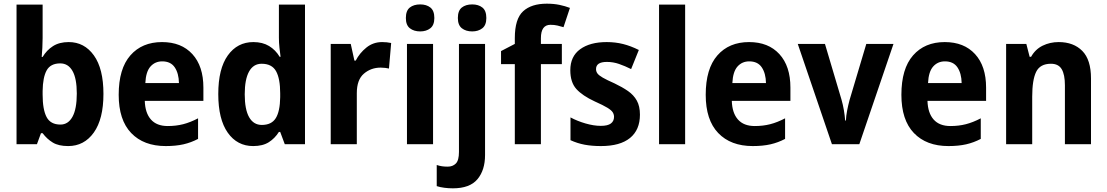

<svg xmlns="http://www.w3.org/2000/svg" viewBox="-20 -785 6026 1045"><path d="M212 -578Q212 -553 210.5 -525Q209 -497 207 -475H212Q234 -512 268.5 -534Q303 -556 354 -556Q439 -556 491 -483.5Q543 -411 543 -274Q543 -137 490.5 -63.5Q438 10 351 10Q299 10 267.5 -9Q236 -28 212 -60H203L181 0H70V-760H212ZM308 -440Q255 -440 234 -402Q213 -364 212 -290V-270Q212 -189 233.5 -148Q255 -107 309 -107Q351 -107 374.5 -149.5Q398 -192 398 -276Q398 -358 374.5 -399Q351 -440 308 -440Z M862 -556Q967 -556 1027 -490.5Q1087 -425 1087 -308V-236H768Q770 -170 801.5 -134.5Q833 -99 893 -99Q938 -99 977 -109Q1016 -119 1058 -141V-29Q1020 -9 978.5 0.5Q937 10 882 10Q762 10 694 -61Q626 -132 626 -269Q626 -411 689.5 -483.5Q753 -556 862 -556ZM863 -451Q824 -451 799 -423Q774 -395 771 -333H954Q953 -386 931 -418.5Q909 -451 863 -451Z M1358 10Q1271 10 1219.5 -63Q1168 -136 1168 -273Q1168 -411 1220 -483.5Q1272 -556 1359 -556Q1409 -556 1444.5 -534.5Q1480 -513 1502 -476H1507Q1504 -498 1501 -525.5Q1498 -553 1498 -580V-760H1640V0H1530L1505 -67H1498Q1476 -32 1443 -11Q1410 10 1358 10ZM1405 -105Q1458 -105 1481 -142Q1504 -179 1505 -256V-277Q1505 -357 1482.5 -397.5Q1460 -438 1404 -438Q1359 -438 1335.5 -395.5Q1312 -353 1312 -272Q1312 -189 1336 -147Q1360 -105 1405 -105Z M2060 -556Q2085 -556 2109 -551L2097 -412Q2089 -414 2076.5 -415.5Q2064 -417 2052 -417Q1999 -417 1960.5 -384Q1922 -351 1922 -278V0H1780V-546H1889L1909 -455H1916Q1937 -496 1974 -526Q2011 -556 2060 -556Z M2267 -761Q2301 -761 2322.5 -744Q2344 -727 2344 -687Q2344 -648 2322 -631Q2300 -614 2267 -614Q2233 -614 2211 -631Q2189 -648 2189 -687Q2189 -727 2210.5 -744Q2232 -761 2267 -761ZM2337 -546V0H2195V-546Z M2472 -687Q2472 -727 2493.5 -744Q2515 -761 2550 -761Q2584 -761 2605.5 -744Q2627 -727 2627 -687Q2627 -648 2605 -631Q2583 -614 2550 -614Q2516 -614 2494 -631Q2472 -648 2472 -687ZM2445 240Q2422 240 2398.5 237Q2375 234 2357 228V113Q2372 118 2386 120Q2400 122 2417 122Q2444 122 2461 105Q2478 88 2478 42V-546H2620V59Q2620 141 2578.5 190.5Q2537 240 2445 240Z M3038 -436H2924V0H2782V-436H2707V-507L2782 -546V-578Q2782 -682 2827 -723.5Q2872 -765 2956 -765Q2994 -765 3025 -758.5Q3056 -752 3082 -742L3047 -637Q3031 -642 3014 -646Q2997 -650 2976 -650Q2924 -650 2924 -577V-546H3038Z M3463 -161Q3463 -78 3409 -34Q3355 10 3251 10Q3201 10 3161.5 2.5Q3122 -5 3085 -22V-146Q3122 -126 3167 -113Q3212 -100 3250 -100Q3288 -100 3305 -113Q3322 -126 3322 -149Q3322 -162 3315 -173.5Q3308 -185 3286 -198.5Q3264 -212 3217 -233Q3150 -264 3117 -300.5Q3084 -337 3084 -403Q3084 -478 3137.5 -517Q3191 -556 3282 -556Q3329 -556 3371 -545.5Q3413 -535 3457 -513L3415 -409Q3381 -426 3349 -437Q3317 -448 3283 -448Q3224 -448 3224 -409Q3224 -396 3231.5 -385.5Q3239 -375 3260.5 -362.5Q3282 -350 3325 -331Q3367 -311 3398 -289.5Q3429 -268 3446 -237.5Q3463 -207 3463 -161Z M3709 0H3567V-760H3709Z M4057 -556Q4162 -556 4222 -490.5Q4282 -425 4282 -308V-236H3963Q3965 -170 3996.5 -134.5Q4028 -99 4088 -99Q4133 -99 4172 -109Q4211 -119 4253 -141V-29Q4215 -9 4173.5 0.5Q4132 10 4077 10Q3957 10 3889 -61Q3821 -132 3821 -269Q3821 -411 3884.5 -483.5Q3948 -556 4057 -556ZM4058 -451Q4019 -451 3994 -423Q3969 -395 3966 -333H4149Q4148 -386 4126 -418.5Q4104 -451 4058 -451Z M4508 0 4322 -546H4470L4560 -243Q4568 -215 4573 -185.5Q4578 -156 4580 -129H4584Q4585 -154 4590.5 -182.5Q4596 -211 4604 -241L4695 -546H4843L4657 0Z M5122 -556Q5227 -556 5287 -490.5Q5347 -425 5347 -308V-236H5028Q5030 -170 5061.5 -134.5Q5093 -99 5153 -99Q5198 -99 5237 -109Q5276 -119 5318 -141V-29Q5280 -9 5238.5 0.5Q5197 10 5142 10Q5022 10 4954 -61Q4886 -132 4886 -269Q4886 -411 4949.5 -483.5Q5013 -556 5122 -556ZM5123 -451Q5084 -451 5059 -423Q5034 -395 5031 -333H5214Q5213 -386 5191 -418.5Q5169 -451 5123 -451Z M5742 -556Q5823 -556 5870.5 -508Q5918 -460 5918 -358V0H5776V-321Q5776 -379 5758.5 -408.5Q5741 -438 5700 -438Q5641 -438 5619.5 -394Q5598 -350 5598 -259V0H5456V-546H5566L5584 -476H5592Q5615 -517 5655 -536.5Q5695 -556 5742 -556Z"/></svg>

Font: Noto Sans Ethiopic SemiCondensed
Style: Bold
Weight: 700
Width: 4
Designer: Monotype Design Team
Foundry: Monotype Imaging Inc.
Version: Version 2.102; ttfautohint (v1.8.4.7-5d5b)